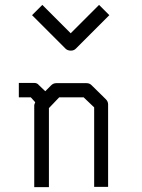

<svg xmlns="http://www.w3.org/2000/svg" viewBox="-20 -815 580 785"><path d="M406 -774 427 -753 290 -616Q282 -608 270 -608Q256 -608 248 -616L111 -753L132 -774L153 -795L269 -679L385 -795ZM165 -442 189 -466Q198 -475 210 -475H334Q346 -475 354 -467L413 -409Q422 -400 422 -388V-51H365V-376L322 -417H222L180 -373V-50H120V-385Q120 -387 124 -397L106 -417H57V-476H120Q132 -476 139 -467Z"/></svg>

Font: IBM 3270
Style: Regular
Weight: 400
Monospace: yes
Version: Version 2.3.1